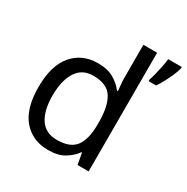

<svg xmlns="http://www.w3.org/2000/svg" viewBox="-174 -908 1035 1065"><g transform="rotate(30 344.0 -375.0)"><path d="M275 10Q175 10 115 -59.5Q55 -129 55 -267Q55 -405 115.5 -475.5Q176 -546 276 -546Q338 -546 377.5 -523Q417 -500 442 -467H448Q447 -480 444.5 -505.5Q442 -531 442 -546V-760H530V0H459L446 -72H442Q418 -38 378 -14Q338 10 275 10ZM289 -63Q374 -63 408.5 -109.5Q443 -156 443 -250V-266Q443 -366 410 -419.5Q377 -473 288 -473Q217 -473 181.5 -416.5Q146 -360 146 -265Q146 -169 181.5 -116Q217 -63 289 -63ZM688 -751Q684 -733 672.5 -706Q661 -679 646 -650.5Q631 -622 616 -600H568V-612Q575 -631 581.5 -657.5Q588 -684 593.5 -711.5Q599 -739 601 -760H688Z"/></g></svg>

Font: Noto Sans Tirhuta
Style: Regular
Weight: 400
Designer: Monotype Design Team
Foundry: Monotype Imaging Inc.
Version: Version 2.003; ttfautohint (v1.8.4.7-5d5b)